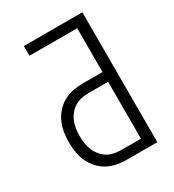

<svg xmlns="http://www.w3.org/2000/svg" viewBox="-178 -838 855 941"><g transform="rotate(-30 250.0 -367.5)"><path d="M261 0Q233 0 205 -5.5Q177 -11 152.5 -24.5Q128 -38 109 -59.5Q90 -81 78.5 -106.5Q67 -132 62.5 -160Q58 -188 58 -216Q58 -244 62.5 -272Q67 -300 78.5 -325.5Q90 -351 109 -372.5Q128 -394 152.5 -407.5Q177 -421 205 -426.5Q233 -432 261 -432H373V-680H103V-735H434V0ZM261 -55H373V-377H261Q240 -377 220 -372.5Q200 -368 183 -357.5Q166 -347 153 -330.5Q140 -314 132.5 -295.5Q125 -277 122 -256.5Q119 -236 119 -216Q119 -196 122 -175.5Q125 -155 132.5 -136.5Q140 -118 153 -101.5Q166 -85 183 -74.5Q200 -64 220 -59.5Q240 -55 261 -55Z"/></g></svg>

Font: Iosevka Term Light
Style: Regular
Weight: 300
Monospace: yes
Designer: Belleve Invis
Foundry: Belleve Invis
Version: Version 9.0.1; ttfautohint (v1.8.3)